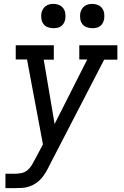

<svg xmlns="http://www.w3.org/2000/svg" viewBox="-20 -753 640 988"><path d="M8 215V141H57Q74 141 91 137.5Q108 134 121.5 122.5Q135 111 144 96Q153 81 161 65L201 -10L119 -447H61V-520H257V-446H205L261 -115L429 -447H388V-520H584V-446H516L234 99Q226 116 216 133Q206 150 193.5 164.5Q181 179 164.5 190Q148 201 130 207Q112 213 93.5 214Q75 215 57 215ZM455 -608Q440 -608 426 -613Q412 -618 403.5 -629.5Q395 -641 393 -655.5Q391 -670 393 -685Q395 -695 400.5 -705Q406 -715 415 -721.5Q424 -728 434 -730.5Q444 -733 455 -733Q470 -733 483.5 -727.5Q497 -722 505.5 -710.5Q514 -699 516 -684.5Q518 -670 516 -655Q514 -645 509 -635Q504 -625 495 -618.5Q486 -612 475.5 -610Q465 -608 455 -608ZM255 -608Q240 -608 226 -613Q212 -618 203.5 -629.5Q195 -641 193 -655.5Q191 -670 193 -685Q195 -695 200.5 -705Q206 -715 215 -721.5Q224 -728 234 -730.5Q244 -733 255 -733Q270 -733 283.5 -727.5Q297 -722 305.5 -710.5Q314 -699 316 -684.5Q318 -670 316 -655Q314 -645 309 -635Q304 -625 295 -618.5Q286 -612 275.5 -610Q265 -608 255 -608Z"/></svg>

Font: Iosevka Etoile Oblique
Style: Regular
Weight: 400
Italic angle: -9°
Designer: Belleve Invis
Foundry: Belleve Invis
Version: Version 15.5.2; ttfautohint (v1.8.4)